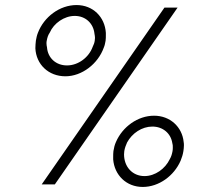

<svg xmlns="http://www.w3.org/2000/svg" viewBox="-20 -730 796 760"><path d="M239 -428C304 -428 368 -477 391 -542C395 -551 396 -559 398 -569C399 -577 399 -584 399 -591C399 -594 399 -597 399 -600C395 -663 348 -710 283 -710C216 -710 154 -663 130 -600C126 -590 124 -580 122 -569C121 -559 120 -549 120 -539C123 -475 172 -428 239 -428ZM145 0H197L683 -700H631ZM245 -471C201 -471 169 -501 166 -543C165 -547 164 -553 164 -558C164 -562 164 -566 165 -569C167 -580 170 -591 177 -601C193 -638 234 -667 276 -667C319 -667 350 -637 354 -596C355 -591 356 -585 356 -580C356 -576 355 -573 355 -569C354 -561 351 -553 347 -545C332 -503 290 -471 245 -471ZM545 10C609 10 669 -34 695 -94C700 -106 704 -119 706 -132C707 -139 708 -147 708 -154C708 -159 708 -163 707 -168C701 -228 653 -272 590 -272C525 -272 465 -228 439 -168C434 -157 431 -145 429 -132C428 -124 428 -116 428 -109C428 -105 428 -102 428 -99C433 -37 480 10 545 10ZM552 -33C504 -33 471 -70 471 -119C471 -123 472 -128 472 -132C474 -144 478 -155 483 -166C503 -203 542 -229 583 -229C625 -229 656 -202 662 -164C664 -158 664 -153 664 -147C664 -142 664 -137 663 -132C661 -121 658 -110 652 -100C634 -62 594 -33 552 -33Z"/></svg>

Font: Arthouse Owned Light
Style: Italic
Weight: 300
Italic angle: -10°
Designer: Jeremy Tribby
Foundry: Tribby Type
Version: Version 1.000;PS 001.000;hotconv 1.0.88;makeotf.lib2.5.64775